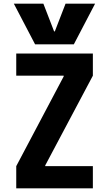

<svg xmlns="http://www.w3.org/2000/svg" viewBox="-20 -1020 590 1040"><path d="M55 -1000H215L273 -850H277L335 -1000H495L380 -780H170ZM68 0V-120L325 -606V-610H68V-730H483V-610L225 -124V-120H483V0Z"/></svg>

Font: M PLUS Code Latin SemiExpanded
Style: Bold
Weight: 700
Width: 6
Designer: Coji Morishita
Foundry: UNDERFOREST DESIGN
Version: Version 1.002; ttfautohint (v1.8.3)